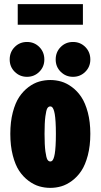

<svg xmlns="http://www.w3.org/2000/svg" viewBox="-20 -900 490 931"><path d="M66 -880H382V-780H66ZM27 -611.5Q27 -647.5 51.2 -672Q75.5 -696.5 111 -696.5Q146.5 -696.5 170.8 -672Q195 -647.5 195 -611.5Q195 -576 170.5 -551.8Q146 -527.5 111 -527.5Q76 -527.5 51.5 -551.8Q27 -576 27 -611.5ZM250 -611.5Q250 -647.5 274.2 -672Q298.5 -696.5 334 -696.5Q369.5 -696.5 393.8 -672Q418 -647.5 418 -611.5Q418 -576 393.5 -551.8Q369 -527.5 334 -527.5Q299 -527.5 274.5 -551.8Q250 -576 250 -611.5ZM224 11Q196.5 11 170.5 3.5Q144.5 -4 118.5 -23.2Q92.5 -42.5 73.2 -71.2Q54 -100 42 -146.5Q30 -193 30 -251Q30 -309 42 -355Q54 -401 73.2 -429.8Q92.5 -458.5 118.2 -477.8Q144 -497 170.2 -504.5Q196.5 -512 224 -512Q251 -512 277 -504.5Q303 -497 329 -477.8Q355 -458.5 374.2 -429.8Q393.5 -401 405.8 -355Q418 -309 418 -251Q418 -193 405.8 -146.5Q393.5 -100 374.2 -71.2Q355 -42.5 329 -23.2Q303 -4 277 3.5Q251 11 224 11ZM224 -117Q228.5 -117 232.2 -119.8Q236 -122.5 239.5 -131Q243 -139.5 245.5 -154Q248 -168.5 249.5 -193Q251 -217.5 251 -251Q251 -284 249.5 -308.2Q248 -332.5 245.5 -346.8Q243 -361 239.5 -369.5Q236 -378 232.2 -381Q228.5 -384 224 -384Q215 -384 209.5 -375Q204 -366 200 -335.5Q196 -305 196 -251Q196 -196.5 200.2 -165.5Q204.5 -134.5 210 -125.8Q215.5 -117 224 -117Z"/></svg>

Font: League Mono Condensed ExtraBold
Style: Regular
Weight: 800
Width: 1
Designer: Tyler Finck
Foundry: The League of Moveable Type / Tyler Finck
Version: Version 2.210